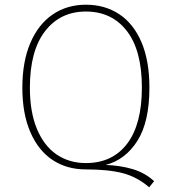

<svg xmlns="http://www.w3.org/2000/svg" viewBox="-20 -712 730 816"><path d="M345 -692Q426 -692 487 -651.5Q548 -611 581.5 -532Q615 -453 615 -340Q615 -194 564 -113.5Q513 -33 429 -11L387 5Q366 8 345 8Q264 8 203.5 -32Q143 -72 109 -150.5Q75 -229 75 -339Q75 -450 109 -529.5Q143 -609 204 -650.5Q265 -692 345 -692ZM429 -11Q490 -9 543 6.5Q596 22 635 58L614 84Q563 40 502 24Q441 8 345 8ZM345 -663Q236 -663 171.5 -579.5Q107 -496 107 -339Q107 -236 137 -164Q167 -92 220.5 -55.5Q274 -19 345 -19Q458 -19 520.5 -101.5Q583 -184 583 -340Q583 -498 519 -580.5Q455 -663 345 -663Z"/></svg>

Font: Firava
Style: Regular
Weight: 400
Designer: Carrois Corporate & Edenspiekermann AG
Foundry: Greg Finn Gibson
Version: Version 5.000